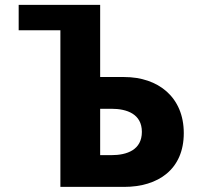

<svg xmlns="http://www.w3.org/2000/svg" viewBox="-20 -752 813 771"><path d="M382.2 -315.2H427.3C490.2 -315.2 549.7 -293.9 549.7 -222.5C549.7 -150.2 490.2 -129 427.3 -129H382.2ZM382.2 -732.5H55V-630.5H222.5V-1.5H478.3C615.2 -1.5 718 -72 718 -217.4C718 -361.9 615.2 -442.7 478.3 -442.7H382.2Z"/></svg>

Font: Sztylet
Style: Bd
Weight: 700
Foundry: Cannot Into Space Fonts, PlusOne Fonts
Version: Version 0.12